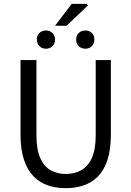

<svg xmlns="http://www.w3.org/2000/svg" viewBox="-20 -969 685 1001"><path d="M323 12Q272 12 229.5 -2.5Q187 -17 155 -49.5Q123 -82 105 -136Q87 -190 87 -267V-656H170V-265Q170 -188 190.5 -143.5Q211 -99 245.5 -80.5Q280 -62 323 -62Q366 -62 401.5 -80.5Q437 -99 458 -143.5Q479 -188 479 -265V-656H558V-267Q558 -190 540.5 -136Q523 -82 491 -49.5Q459 -17 416 -2.5Q373 12 323 12ZM219 -715Q199 -715 185.5 -728.5Q172 -742 172 -763Q172 -784 185.5 -797Q199 -810 219 -810Q240 -810 253.5 -797Q267 -784 267 -763Q267 -742 253.5 -728.5Q240 -715 219 -715ZM425 -715Q404 -715 390.5 -728.5Q377 -742 377 -763Q377 -784 390.5 -797Q404 -810 425 -810Q446 -810 459 -797Q472 -784 472 -763Q472 -742 459 -728.5Q446 -715 425 -715ZM267 -835 354 -949H433L438 -940L327 -835Z"/></svg>

Font: Source Sans 3
Style: Regular
Weight: 400
Designer: Paul D. Hunt
Foundry: Adobe
Version: Version 3.046;hotconv 1.0.118;makeotfexe 2.5.65603